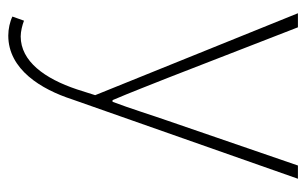

<svg xmlns="http://www.w3.org/2000/svg" viewBox="-158 -360 740 464"><g transform="rotate(90 212.0 -128.0)"><path d="M66 222C148 222 196 142 220 68L412 -478H380L272 -164C258 -124 242 -72 226 -30H222C204 -72 184 -124 168 -164L46 -478H12L210 12L196 56C170 134 128 192 68 192C56 192 40 188 30 184L20 212C32 218 50 222 66 222Z"/></g></svg>

Font: Source Sans Pro ExtraLight
Style: Regular
Weight: 200
Designer: Paul D. Hunt
Foundry: Adobe Systems Incorporated
Version: Version 3.006;hotconv 1.0.111;makeotfexe 2.5.65597